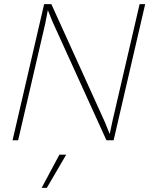

<svg xmlns="http://www.w3.org/2000/svg" viewBox="-20 -680 727 931"><path d="M41 0 194 -660H229L489 -87L512 -30L526 -96L657 -660H684L531 0H496L235 -574L212 -631L199 -564L68 0ZM301 70 207 231H182L268 70Z"/></svg>

Font: Elaine Sans ExtraLight
Style: Italic
Weight: 275
Italic angle: -13°
Designer: Wei Huang
Foundry: Wei Huang
Version: Version 2.001;December 24, 2019;FontCreator 12.0.0.2547 64-b